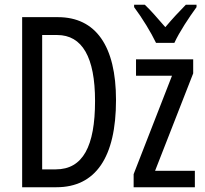

<svg xmlns="http://www.w3.org/2000/svg" viewBox="-20 -786 859 806"><path d="M805 -766H760C726 -731 708 -712 674 -672C644 -706 613 -743 588 -766H543V-756C578 -709 614 -650 635 -606H712C733 -652 775 -715 805 -756ZM467 -366C467 -593 382 -714 223 -714H73V0H217C381 0 467 -125 467 -366ZM379 -362C379 -172 328 -75 214 -75H157V-639H220C325 -639 379 -546 379 -362ZM798 0V-69H631L791 -478V-537H551V-468H702L541 -55V0Z"/></svg>

Font: Noto Sans UI Condensed
Style: Regular
Weight: 400
Width: 3
Designer: Monotype Design Team
Foundry: Monotype Imaging Inc.
Version: Version 1.901